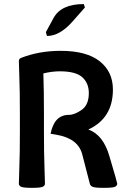

<svg xmlns="http://www.w3.org/2000/svg" viewBox="-20 -906 618 934"><path d="M417.5 -10.3 380.4 -153.8Q360.8 -232.4 254.9 -250.5L226.1 -255.4Q244.1 -347.2 314.9 -347.2Q342.8 -347.2 377.4 -371.6Q412.1 -396 412.1 -453.1Q412.1 -501.5 380.4 -530.3Q348.6 -559.1 271 -559.1Q232.4 -559.1 190.9 -548.8Q193.8 -465.8 193.8 -354.5V-267.6Q193.8 -156.2 196.3 -94.7Q198.7 -33.2 198.7 -12.7Q198.7 -2.9 188.2 2.4Q177.7 7.8 135.7 7.8Q93.3 7.8 82.5 2.4Q71.8 -2.9 71.8 -12.7Q71.8 -33.2 74.2 -94.7Q76.7 -156.2 76.7 -267.6V-354.5Q76.7 -465.8 74.2 -527.3Q71.8 -588.9 71.8 -609.4Q71.8 -620.1 83 -624.5Q170.4 -658.7 274.9 -658.7Q400.9 -658.7 465.1 -607.9Q529.3 -557.1 529.3 -470.2Q529.3 -331.1 409.7 -275.9Q482.9 -250 512.7 -144.5Q550.3 -18.1 550.3 -12.7Q550.3 -2.9 539.8 2.4Q529.3 7.8 484.9 7.8Q439.9 7.8 429.7 2.4Q419.4 -2.9 417.5 -10.3ZM208.5 -731 203.1 -749.5 240.2 -817.9Q276.9 -886.2 387.7 -886.2L393.1 -869.6L332 -800.3Q270.5 -731 208.5 -731Z"/></svg>

Font: Bainsley
Style: Bold
Weight: 700
Designer: Paul James MIller
Foundry: High-Logic / Made with FontCreator
Version: Version 1.411;March 28, 2021;FontCreator 13.0.0.2683 64-bit